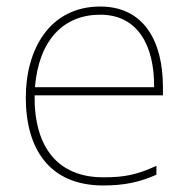

<svg xmlns="http://www.w3.org/2000/svg" viewBox="-20 -609 580 588"><path d="M287 -589C133 -589 59 -459 59 -310C59 -155 130 -41 296 -41C360 -41 408 -51 459 -74V-101C397 -73 360 -66 296 -66C159 -66 84 -156 86 -317H479V-342C479 -481 422 -589 287 -589ZM287 -564C399 -564 453 -474 452 -342H87C99 -487 175 -564 287 -564Z"/></svg>

Font: Noto Sans Tamil UI Thin
Style: Regular
Weight: 100
Designer: Jelle Bosma - Monotype Design Team
Foundry: Monotype Imaging Inc.
Version: Version 2.004